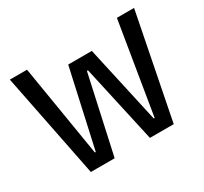

<svg xmlns="http://www.w3.org/2000/svg" viewBox="-124 -756 986 929"><g transform="rotate(-30 369.5 -291.5)"><path d="M139 0 23 -583H119L203 -72H208L304 -505H436L532 -72H537L621 -583H717L602 0H469L373 -433H367L272 0Z"/></g></svg>

Font: Ruda Medium
Style: Regular
Weight: 500
Version: Version 2.001